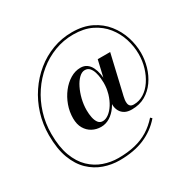

<svg xmlns="http://www.w3.org/2000/svg" viewBox="-211 -1003 1431 1429"><g transform="rotate(-30 505.0 -288.0)"><path d="M419 214Q350.5 214 285.5 191.5Q220.5 169 168.2 119.2Q116 69.5 85.2 -12Q54.5 -93.5 54.5 -211Q54.5 -305 81.2 -391.2Q108 -477.5 156.8 -550Q205.5 -622.5 271.8 -676.5Q338 -730.5 417.5 -760.2Q497 -790 585 -790Q680 -790 749.8 -755.5Q819.5 -721 865 -664Q910.5 -607 932.8 -538.2Q955 -469.5 955 -401Q955 -340.5 937.8 -281.5Q920.5 -222.5 886.5 -174.2Q852.5 -126 802.5 -97.2Q752.5 -68.5 687 -68.5Q650 -68.5 626.8 -81.5Q603.5 -94.5 591.5 -115.8Q579.5 -137 577.2 -162Q575 -187 580 -210L652 -520H759L686.5 -209Q684.5 -200.5 681 -186.2Q677.5 -172 675.5 -156.2Q673.5 -140.5 675.8 -126Q678 -111.5 687.8 -102.5Q697.5 -93.5 718 -93.5Q764.5 -93.5 804.2 -118.8Q844 -144 873.2 -187.8Q902.5 -231.5 919 -286.5Q935.5 -341.5 935.5 -401Q935.5 -467 914.8 -532.2Q894 -597.5 851 -651.5Q808 -705.5 741.8 -738Q675.5 -770.5 584.5 -770.5Q500.5 -770.5 424.2 -741.5Q348 -712.5 284.2 -660.5Q220.5 -608.5 173.5 -538.2Q126.5 -468 100.8 -384.8Q75 -301.5 75 -211Q75 -98 104 -20.5Q133 57 182.2 104.2Q231.5 151.5 293 173Q354.5 194.5 419 194.5Q499 194.5 562.8 179Q626.5 163.5 677.5 132Q728.5 100.5 772 51.5L785 64Q722 137.5 631.8 175.8Q541.5 214 419 214ZM423.5 -70.5Q383 -70.5 348.8 -88.8Q314.5 -107 293.8 -142.5Q273 -178 273 -230Q273 -286.5 292.2 -339.8Q311.5 -393 344.5 -435.8Q377.5 -478.5 419.8 -504Q462 -529.5 507.5 -529.5Q540 -529.5 561.8 -513.5Q583.5 -497.5 596.2 -471.5Q609 -445.5 614.8 -414.5Q620.5 -383.5 620.5 -352.5Q620.5 -295 605 -244Q589.5 -193 562.2 -153.8Q535 -114.5 499.5 -92.5Q464 -70.5 423.5 -70.5ZM455.5 -101.5Q481 -101.5 507.2 -121Q533.5 -140.5 555 -174.5Q576.5 -208.5 589.8 -252.8Q603 -297 603 -345.5Q603 -361.5 600.5 -386.8Q598 -412 590.5 -437.5Q583 -463 567.8 -480.5Q552.5 -498 526.5 -498Q501.5 -498 477 -474.5Q452.5 -451 433 -411.8Q413.5 -372.5 402 -325.8Q390.5 -279 390.5 -232.5Q390.5 -199 396.5 -169.2Q402.5 -139.5 416.5 -120.5Q430.5 -101.5 455.5 -101.5Z"/></g></svg>

Font: Bodoni Moda 11pt Medium
Style: Regular
Weight: 500
Designer: Owen Earl
Foundry: indestructible type
Version: Version 2.004